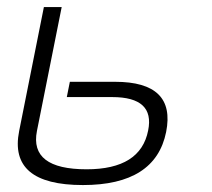

<svg xmlns="http://www.w3.org/2000/svg" viewBox="-20 -533 610 553"><path d="M157.7 -512.7 86.4 -155.8Q64.5 -45.4 229.5 -45.4Q384.8 -45.4 406.7 -157.2Q426.3 -253.4 303.2 -253.4H172.4L181.2 -297.4H311.5Q487.3 -297.4 458.5 -152.8Q427.7 0 218.8 0Q3.9 0 35.2 -155.8L106.4 -512.7Z"/></svg>

Font: Sansation Light
Style: Light Italic
Weight: 300
Designer: Bernd Montag
Version: Version 1.301